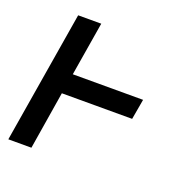

<svg xmlns="http://www.w3.org/2000/svg" viewBox="-99 -615 699 711"><g transform="rotate(20 250.0 -260.0)"><path d="M6 0 92 -520H183L148 -308H425L411 -228H134L97 0Z"/></g></svg>

Font: Iosevka Medium
Style: Italic
Weight: 500
Italic angle: -9°
Monospace: yes
Designer: Belleve Invis
Foundry: Belleve Invis
Version: Version 32.5.0; ttfautohint (v1.8.4)